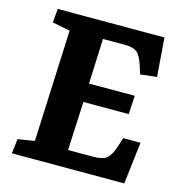

<svg xmlns="http://www.w3.org/2000/svg" viewBox="-104 -794 837 888"><g transform="rotate(15 314.0 -350.0)"><path d="M143 -617 58 -634 64 -700H575L589 -515L510 -506L499 -542Q484 -589 466 -604.5Q448 -620 405 -620H302L293 -404H512L507 -315H290L279 -82H397Q424 -82 442.5 -87Q461 -92 474 -109Q487 -126 498 -160L511 -201H594L570 0H32L40 -70L120 -83Z"/></g></svg>

Font: Literata 12pt
Style: Bold Italic
Weight: 700
Italic angle: -2°
Designer: Latin by Veronika Burian and Jose Scaglione. Greek by Irene Vlachou. Cyrillic by Vera Evstafieva
Foundry: TypeTogether
Version: Version 3.002